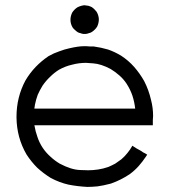

<svg xmlns="http://www.w3.org/2000/svg" viewBox="-20 -695 644 733"><path d="M303.7 -565.4Q301.8 -565.4 300.8 -565.4Q299.8 -565.4 297.9 -565.4Q292 -566.4 287.1 -568.4Q281.2 -569.3 276.4 -572.3Q270.5 -576.2 265.6 -581.1Q260.7 -585 256.8 -590.8Q249 -604.5 249 -619.1Q249 -633.8 255.9 -647.5Q259.8 -653.3 264.6 -658.2Q269.5 -663.1 275.4 -667Q279.3 -668.9 284.2 -670.9Q289.1 -672.9 293.9 -673.8Q294.9 -673.8 296.9 -673.8Q297.9 -673.8 298.8 -674.8Q299.8 -674.8 301.8 -674.8Q303.7 -674.8 303.7 -674.8Q310.5 -673.8 317.4 -672.9Q324.2 -670.9 330.1 -668Q335.9 -664.1 339.8 -660.2Q344.7 -655.3 348.6 -650.4Q356.4 -637.7 357.4 -622.1Q357.4 -606.4 350.6 -592.8Q346.7 -586.9 341.8 -582Q336.9 -577.1 331.1 -573.2Q325.2 -569.3 319.3 -568.4Q314.5 -566.4 307.6 -565.4Q306.6 -565.4 305.7 -565.4Q303.7 -565.4 303.7 -565.4ZM111.3 -216.8Q115.2 -193.4 123 -171.9Q129.9 -150.4 143.6 -129.9Q156.2 -111.3 172.9 -96.7Q188.5 -82 208 -70.3Q252 -46.9 286.1 -45.9Q321.3 -44.9 314.5 -44.9Q335 -44.9 354.5 -47.9Q374 -50.8 393.6 -57.6Q407.2 -63.5 419.9 -70.3Q431.6 -78.1 443.4 -86.9Q457 -98.6 466.8 -111.3Q476.6 -123 485.4 -138.7Q486.3 -137.7 488.3 -136.7Q490.2 -135.7 491.2 -134.8Q497.1 -130.9 502 -127.9Q507.8 -125 512.7 -122.1Q516.6 -120.1 519.5 -118.2Q523.4 -115.2 526.4 -113.3Q530.3 -111.3 534.2 -109.4Q538.1 -106.4 542 -104.5Q541 -102.5 540 -101.6Q539.1 -99.6 538.1 -98.6Q524.4 -78.1 509.8 -61.5Q495.1 -44.9 475.6 -30.3Q458 -18.6 440.4 -9.8Q422.9 -1 403.3 5.9Q374 13.7 351.6 16.6Q329.1 18.6 313.5 18.6Q275.4 16.6 241.2 9.8Q207 2 173.8 -15.6Q145.5 -33.2 122.1 -54.7Q99.6 -77.1 81.1 -105.5Q43.9 -169.9 43 -246.1Q43 -248 43 -249Q43 -324.2 77.1 -387.7Q93.8 -416 116.2 -439.5Q137.7 -461.9 165 -480.5Q185.5 -492.2 206.1 -499Q226.6 -506.8 245.1 -510.7Q279.3 -518.6 299.8 -518.6Q320.3 -518.6 309.6 -518.6Q316.4 -518.6 324.2 -517.6Q331.1 -517.6 337.9 -517.6Q366.2 -513.7 392.6 -505.9Q418 -497.1 442.4 -482.4Q470.7 -463.9 492.2 -439.5Q513.7 -415 530.3 -385.7Q547.9 -351.6 556.6 -313.5Q564.5 -283.2 564.5 -252Q564.5 -244.1 563.5 -237.3Q563.5 -234.4 563.5 -232.4Q563.5 -230.5 563.5 -228.5Q563.5 -225.6 563.5 -222.7Q563.5 -219.7 563.5 -216.8Q561.5 -216.8 559.6 -216.8Q557.6 -216.8 555.7 -216.8Q501 -216.8 446.3 -216.8Q391.6 -216.8 336.9 -216.8Q300.8 -216.8 264.6 -216.8Q228.5 -216.8 192.4 -216.8Q182.6 -216.8 171.9 -216.8Q161.1 -216.8 150.4 -216.8Q140.6 -216.8 130.9 -216.8Q121.1 -216.8 111.3 -216.8ZM111.3 -280.3Q133.8 -280.3 156.2 -280.3Q178.7 -280.3 200.2 -280.3Q234.4 -280.3 267.6 -280.3Q301.8 -280.3 335 -280.3Q376 -280.3 416 -280.3Q456.1 -280.3 496.1 -280.3Q493.2 -306.6 485.4 -330.1Q477.5 -353.5 462.9 -376Q451.2 -393.6 435.5 -407.2Q419.9 -420.9 402.3 -431.6Q365.2 -451.2 335.9 -453.1Q306.6 -455.1 309.6 -455.1Q281.2 -455.1 255.9 -448.2Q229.5 -442.4 205.1 -428.7Q186.5 -417 170.9 -401.4Q155.3 -386.7 142.6 -368.2Q131.8 -350.6 124 -333Q117.2 -314.5 113.3 -294.9Q112.3 -291 112.3 -287.1Q111.3 -284.2 111.3 -280.3Z"/></svg>

Font: LeFont
Style: Light
Weight: 300
Designer: Leryon MEDIA
Version: Version 1.0